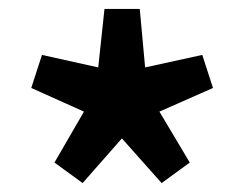

<svg xmlns="http://www.w3.org/2000/svg" viewBox="-20 -828 547 430"><path d="M165 -418 253 -518 342 -418 405 -464 337 -578 457 -631 433 -705 305 -677 293 -808H214L200 -677L74 -705L50 -631L168 -578L102 -464Z"/></svg>

Font: Noto Sans TC
Style: Bold
Weight: 700
Designer: Ryoko NISHIZUKA 西塚涼子 (kana, bopomofo & ideographs); Paul D. Hunt (Latin, Greek & Cyrillic); Sandoll Communications 산돌커뮤니
Foundry: Adobe
Version: Version 2.004;hotconv 1.0.118;makeotfexe 2.5.65603